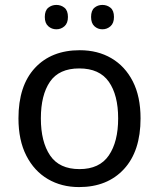

<svg xmlns="http://www.w3.org/2000/svg" viewBox="-20 -750 645 780"><path d="M551 -269Q551 -136 483.5 -63Q416 10 301 10Q230 10 174.5 -22.5Q119 -55 87 -117.5Q55 -180 55 -269Q55 -402 122 -474Q189 -546 304 -546Q377 -546 432.5 -513.5Q488 -481 519.5 -419.5Q551 -358 551 -269ZM146 -269Q146 -174 183.5 -118.5Q221 -63 303 -63Q384 -63 422 -118.5Q460 -174 460 -269Q460 -364 422 -418Q384 -472 302 -472Q220 -472 183 -418Q146 -364 146 -269ZM162 -681Q162 -707 176 -718.5Q190 -730 209 -730Q228 -730 242 -718.5Q256 -707 256 -681Q256 -656 242 -643.5Q228 -631 209 -631Q190 -631 176 -643.5Q162 -656 162 -681ZM350 -681Q350 -707 363.5 -718.5Q377 -730 396 -730Q415 -730 429 -718.5Q443 -707 443 -681Q443 -656 429 -643.5Q415 -631 396 -631Q377 -631 363.5 -643.5Q350 -656 350 -681Z"/></svg>

Font: Noto IKEA Arabic
Style: Regular
Weight: 400
Designer: Monotype Design Team
Foundry: Monotype Imaging Inc.
Version: Version 1.200